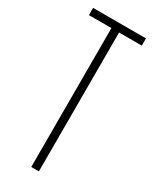

<svg xmlns="http://www.w3.org/2000/svg" viewBox="-182 -736 629 783"><g transform="rotate(30 133.0 -344.0)"><path d="M115 0V-654H9V-688H258V-654H151V0Z"/></g></svg>

Font: Saira UltraCondensed Thin
Style: Regular
Weight: 250
Width: 1
Designer: Hector Gatti with collaboration of the Omnibus-Type team
Foundry: Omnibus-Type
Version: Version 1.101